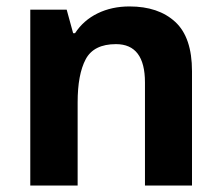

<svg xmlns="http://www.w3.org/2000/svg" viewBox="-20 -576 688 596"><path d="M382 -556Q472 -556 524 -508Q576 -460 576 -355V0H430V-320Q430 -439 340 -439Q271 -439 246 -392Q221 -345 221 -258V0H74V-546H187L207 -473H213Q239 -513 283 -534.5Q327 -556 382 -556Z"/></svg>

Font: Noto Sans Syriac
Style: Bold
Weight: 700
Designer: Patrick Giasson and the Monotype Design Team
Foundry: Monotype Imaging Inc.
Version: Version 3.000; ttfautohint (v1.8.4.7-5d5b)